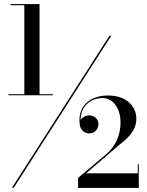

<svg xmlns="http://www.w3.org/2000/svg" viewBox="-20 -826 724 947"><path d="M22 -361.5V-356H241V-361.5H175V-806H32V-800.5H100V-361.5ZM520 -650 39 100H48L529 -650ZM664.5 101V-16H659.5V29H404.5L563.5 -107.5C603 -139 652.5 -176.5 652.5 -241C652.5 -302.5 602 -355 513.5 -355C421.5 -355 365 -301.5 372.5 -219C374 -188.5 393.5 -168 419 -168C444.5 -168 465.5 -186 465.5 -214.5C465.5 -240 443 -257 420.5 -257C402.5 -257 385 -247 377.5 -234C378 -302 426 -342.5 487 -342.5C538.5 -342.5 574.5 -289 574.5 -223C574.5 -162 552.5 -106 502 -64L365 51.5V101Z"/></svg>

Font: Bodoni* 24pt Medium
Style: Regular
Weight: 500
Version: Version 2.3